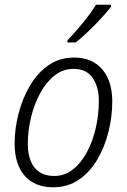

<svg xmlns="http://www.w3.org/2000/svg" viewBox="-20 -785 538 814"><path d="M206 9Q127 9 84.5 -40Q42 -89 42 -176Q42 -239 58.5 -303Q75 -367 106.5 -421Q138 -475 185 -508Q232 -541 294 -541Q371 -541 413.5 -491Q456 -441 456 -355Q456 -291 440 -226.5Q424 -162 392.5 -108.5Q361 -55 314 -23Q267 9 206 9ZM210 -39Q254 -39 288.5 -66Q323 -93 348 -139Q373 -185 386 -242Q399 -299 399 -358Q399 -416 373 -454.5Q347 -493 292 -493Q247 -493 211 -464.5Q175 -436 150 -389.5Q125 -343 111.5 -287Q98 -231 98 -175Q98 -110 126.5 -74.5Q155 -39 210 -39ZM266 -614Q298 -647 332.5 -689.5Q367 -732 387 -765H451V-757Q436 -737 410 -708.5Q384 -680 354.5 -652Q325 -624 301 -605H266Z"/></svg>

Font: Noto Sans SemiCondensed Light
Style: Italic
Weight: 300
Width: 4
Italic angle: -12°
Designer: Monotype Design Team
Foundry: Monotype Imaging Inc.
Version: Version 2.013; ttfautohint (v1.8.4.7-5d5b)